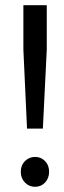

<svg xmlns="http://www.w3.org/2000/svg" viewBox="-20 -710 246 739"><path d="M70 -690H160V-519L145 -215H84L70 -519ZM169 -49Q169 -24 153.5 -7.5Q138 9 115 9Q92 9 76 -7.5Q60 -24 60 -49Q60 -74 76 -90Q92 -106 115 -106Q138 -106 153.5 -90Q169 -74 169 -49Z"/></svg>

Font: Montserrat arm2
Style: Regular
Weight: 400
Designer: Julieta Ulanovsky
Foundry: Julieta Ulanovsky
Version: Version 6.000